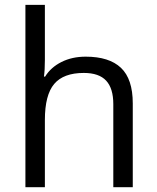

<svg xmlns="http://www.w3.org/2000/svg" viewBox="-20 -780 654 800"><path d="M452.1 0V-346.2Q452.1 -411.6 422.4 -443.8Q392.6 -476.1 329.1 -476.1Q244.6 -476.1 205.8 -430.2Q167 -384.3 167 -279.8V0H85.9V-759.8H167V-529.8Q167 -488.3 163.1 -460.9H168Q191.9 -499.5 236.1 -521.7Q280.3 -543.9 336.9 -543.9Q435.1 -543.9 484.1 -497.3Q533.2 -450.7 533.2 -349.1V0Z"/></svg>

Font: f08482100
Style: Regular
Weight: 400
Foundry: Ascender Corporation
Version: Version 1.10